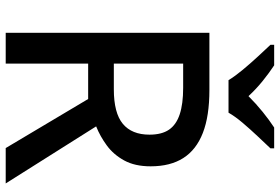

<svg xmlns="http://www.w3.org/2000/svg" viewBox="-174 -807 981 673"><g transform="rotate(90 316.5 -470.5)"><path d="M295 -714Q387 -714 446 -691Q505 -668 534 -622.5Q563 -577 563 -508Q563 -453 542.5 -415.5Q522 -378 490 -354.5Q458 -331 423 -317L623 0H499L327 -289H203V0H95V-714ZM288 -622H203V-379H293Q376 -379 414 -410.5Q452 -442 452 -504Q452 -547 434.5 -572.5Q417 -598 380.5 -610Q344 -622 288 -622ZM261 -781Q247 -804 225 -830.5Q203 -857 179 -883Q155 -909 137 -928V-941H209Q235 -924 263.5 -901Q292 -878 317 -851Q344 -878 372.5 -901Q401 -924 427 -941H500V-928Q482 -909 457.5 -883Q433 -857 410.5 -830.5Q388 -804 375 -781Z"/></g></svg>

Font: Noto Sans Devanagari Medium
Style: Regular
Weight: 500
Version: Version 2.003